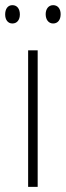

<svg xmlns="http://www.w3.org/2000/svg" viewBox="-33 -790 255 744"><path d="M-13 -734C-13 -714 -3 -699 15 -699C33 -699 44 -713 44 -734C44 -756 33 -770 15 -770C-3 -770 -13 -755 -13 -734ZM144 -735C144 -714 155 -699 173 -699C191 -699 202 -713 202 -735C202 -756 191 -770 173 -770C155 -770 144 -755 144 -735ZM113 -66V-595H76V-66Z"/></svg>

Font: Noto Sans Malayalam UI Condensed ExtraLight
Style: Regular
Weight: 200
Width: 3
Designer: Jelle Bosma - Monotype Design Team
Foundry: Monotype Imaging Inc.
Version: Version 2.104